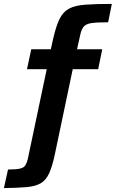

<svg xmlns="http://www.w3.org/2000/svg" viewBox="-79 -762 592 982"><path d="M-59 200 -38 105Q5 105 24.5 100Q44 95 51 83Q58 71 63 52L160 -408H59L81 -510H181L192 -560Q207 -627 225 -664Q243 -701 273.5 -717.5Q304 -734 356.5 -738Q409 -742 493 -742L474 -648Q418 -648 389.5 -644Q361 -640 349 -625.5Q337 -611 331 -582L315 -510H444L423 -408H293L202 25Q189 88 172.5 124Q156 160 129 175.5Q102 191 57 195Q12 199 -59 200Z"/></svg>

Font: Saira SemiBold
Style: Italic
Weight: 600
Italic angle: -12°
Designer: Hector Gatti with collaboration of the Omnibus-Type team
Foundry: Omnibus-Type
Version: Version 1.100; ttfautohint (v1.8.3)